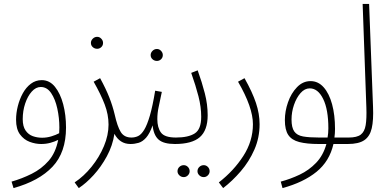

<svg xmlns="http://www.w3.org/2000/svg" viewBox="-20 -730 1973 980"><path d="M49 230 39 197Q92 182 142 157Q192 132 228 91Q264 50 277 -16Q259 -7 237 -1Q215 5 190 5Q161 5 131.5 -6Q102 -17 82 -44Q62 -71 62 -119Q62 -153 71 -188.5Q80 -224 96.5 -254Q113 -284 137.5 -302.5Q162 -321 193 -321Q233 -321 260.5 -287Q288 -253 302.5 -198Q317 -143 317 -79Q317 48 248 121Q179 194 49 230ZM96 -122Q96 -85 110.5 -64Q125 -43 147.5 -35Q170 -27 195 -27Q219 -27 242 -34Q265 -41 282 -50Q283 -64 283 -79Q283 -128 272.5 -176Q262 -224 241 -255Q220 -286 188 -286Q163 -286 142 -262.5Q121 -239 108.5 -201.5Q96 -164 96 -122Z M382 230 361 201Q408 170 447.5 121Q487 72 510.5 16Q534 -40 534 -94Q534 -145 514.5 -196.5Q495 -248 458 -313L491 -331Q521 -276 538 -232.5Q555 -189 565 -147Q579 -84 596.5 -56Q614 -28 651 -28Q664 -28 668 -23Q672 -18 672 -12Q672 -4 666.5 0.5Q661 5 646 5Q618 5 597.5 -8.5Q577 -22 564 -47Q555 13 525.5 67.5Q496 122 457.5 164Q419 206 382 230ZM476 -481Q463 -481 453.5 -489.5Q444 -498 444 -511Q444 -523 453.5 -532.5Q463 -542 476 -542Q488 -542 497 -532.5Q506 -523 506 -511Q506 -498 497 -489.5Q488 -481 476 -481Z M646 5 651 -28Q669 -28 685 -35.5Q701 -43 716 -67.5Q731 -92 745 -140Q759 -188 772 -267L806 -261Q796 -212 789.5 -182.5Q783 -153 783 -122Q783 -79 801.5 -53.5Q820 -28 878 -28Q891 -28 895 -23Q899 -18 899 -12Q899 -4 893.5 0.5Q888 5 873 5Q815 5 789.5 -17.5Q764 -40 759 -90Q744 -48 726 -27.5Q708 -7 687.5 -1Q667 5 646 5ZM781 -419Q768 -419 758.5 -427.5Q749 -436 749 -449Q749 -461 758.5 -470.5Q768 -480 781 -480Q793 -480 802 -470.5Q811 -461 811 -449Q811 -436 802 -427.5Q793 -419 781 -419Z M873 5 878 -28Q941 -28 974 -49Q1007 -70 1007 -134Q1007 -184 993 -238.5Q979 -293 956 -358L989 -371Q1011 -310 1025.5 -253.5Q1040 -197 1040 -142Q1040 -65 1000 -30Q960 5 873 5ZM1020 174Q1007 174 997.5 165Q988 156 988 144Q988 131 997.5 122Q1007 113 1020 113Q1032 113 1041 122Q1050 131 1050 144Q1050 156 1041 165Q1032 174 1020 174ZM918 174Q905 174 895.5 165Q886 156 886 144Q886 131 895.5 122Q905 113 918 113Q930 113 939 122Q948 131 948 144Q948 156 939 165Q930 174 918 174Z M1119 230 1097 201Q1173 142 1222 66Q1271 -10 1271 -96Q1271 -182 1195 -313L1228 -331Q1268 -260 1286.5 -204.5Q1305 -149 1305 -96Q1305 -27 1278.5 33.5Q1252 94 1209 144Q1166 194 1119 230Z M1422 230 1413 197Q1462 184 1509.5 161.5Q1557 139 1593.5 101Q1630 63 1646 5H1607Q1546 5 1507.5 -5Q1469 -15 1451.5 -41Q1434 -67 1434 -117Q1434 -162 1450 -208Q1466 -254 1496 -285Q1526 -316 1565 -316Q1604 -316 1632 -284.5Q1660 -253 1675 -198Q1690 -143 1690 -72Q1690 -49 1687 -28H1760Q1769 -28 1775 -24.5Q1781 -21 1781 -12Q1781 5 1755 5H1682Q1662 93 1595.5 147Q1529 201 1422 230ZM1609 -28H1652Q1656 -50 1656 -75Q1656 -171 1629.5 -225Q1603 -279 1561 -279Q1535 -279 1514 -255Q1493 -231 1480.5 -194.5Q1468 -158 1468 -120Q1468 -79 1482 -59Q1496 -39 1527 -33.5Q1558 -28 1609 -28Z M1755 5 1760 -28Q1802 -28 1821.5 -43Q1841 -58 1846.5 -91.5Q1852 -125 1850 -181L1831 -710H1864L1884 -185Q1887 -117 1877.5 -75.5Q1868 -34 1839.5 -14.5Q1811 5 1755 5Z"/></svg>

Font: Noto Sans Arabic UI XCn XLt
Style: Regular
Weight: 200
Width: 2
Designer: Monotype Design Team, Nadine Chahine and Nizar Qandah
Foundry: Monotype Imaging Inc.
Version: Version 2.010; ttfautohint (v1.8.4.7-5d5b)